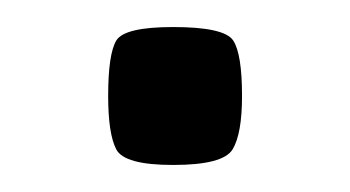

<svg xmlns="http://www.w3.org/2000/svg" viewBox="-20 -344 259 142"><path d="M108 -222Q72 -222 66 -233.5Q60 -245 60 -273Q60 -304 66 -314Q72 -324 108 -324Q146 -324 152.5 -314Q159 -304 159 -273Q159 -245 152 -233.5Q145 -222 108 -222Z"/></svg>

Font: Smooch Sans Thin Black
Style: Regular
Weight: 900
Version: Version 1.010